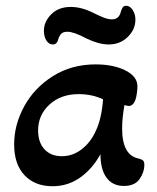

<svg xmlns="http://www.w3.org/2000/svg" viewBox="-20 -632 544 665"><path d="M132 -525Q132 -557 157.5 -582.5Q183 -608 225 -608Q262 -608 302 -588Q324 -577 339.5 -571Q355 -565 368 -565Q393 -565 399 -593Q402 -602 405.5 -607Q409 -612 417 -612Q430 -612 439.5 -597.5Q449 -583 449 -564Q449 -530 422.5 -504Q396 -478 356 -478Q323 -478 281 -498Q236 -522 214 -522Q199 -522 192.5 -515.5Q186 -509 182 -497Q178 -478 163 -478Q149 -478 140.5 -492Q132 -506 132 -525ZM29 -132Q29 -200 64 -264Q99 -328 163.5 -368.5Q228 -409 311 -409Q373 -409 414.5 -388Q456 -367 456 -333Q456 -322 454 -308.5Q452 -295 449 -286Q441 -265 426 -265Q422 -265 411 -268Q403 -223 403 -187Q403 -94 460 -83Q471 -80 475.5 -76Q480 -72 480 -60Q480 -36 463.5 -12Q447 12 409 12Q370 12 349 -16.5Q328 -45 328 -98Q300 -47 257.5 -17Q215 13 162 13Q101 13 65 -25Q29 -63 29 -132ZM312 -179Q332 -221 337 -288Q299 -306 252 -306Q191 -306 151.5 -270Q112 -234 112 -180Q112 -139 134 -115Q156 -91 194 -91Q232 -91 263 -115Q294 -139 312 -179Z"/></svg>

Font: AkayaTelivigala
Style: Regular
Weight: 400
Designer: Vaishnavi Murthy Yerkadithaya ( vaishnavimurthy@gmail.com ), Juan Luis Blanco Aristondo ( juan@blancoletters.com )
Version: Version 1.000